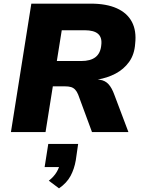

<svg xmlns="http://www.w3.org/2000/svg" viewBox="-20 -725 791 1054"><path d="M40 0 152 -705H479Q564 -705 621 -679.5Q678 -654 704 -605Q730 -556 722 -485Q718 -426 689 -385.5Q660 -345 614.5 -321Q569 -297 514 -288L513 -289L529 -287Q557 -283 575.5 -263Q594 -243 608 -204L685 0H485L409 -206Q402 -223 392.5 -233Q383 -243 370 -247Q357 -251 337 -251H270L230 0ZM292 -390H426Q477 -390 504.5 -411.5Q532 -433 536 -478Q541 -519 518.5 -539Q496 -559 444 -559H319ZM304 309 248 267Q276 245 291 219.5Q306 194 309 172L340 192H225L245 65H409L396 155Q388 202 367.5 240.5Q347 279 304 309Z"/></svg>

Font: Nunito Sans 8pt Black
Style: Italic
Weight: 900
Italic angle: -9°
Version: Version 3.101;gftools[0.9.27]